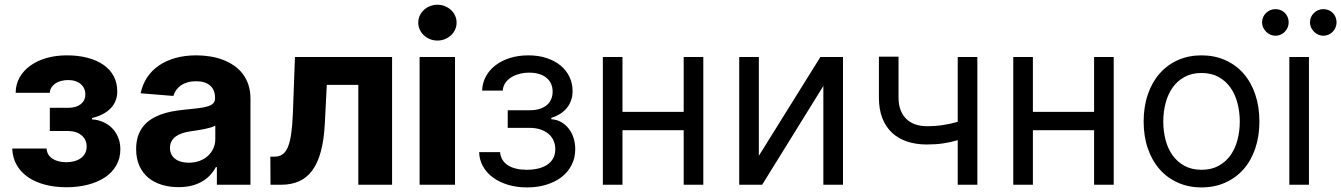

<svg xmlns="http://www.w3.org/2000/svg" viewBox="-20 -789 5728 820"><path d="M179 -154.5Q179.7 -141 185.9 -130.1Q192.1 -119.3 203.1 -111.9Q214.1 -104.4 229.4 -100.3Q244.7 -96.2 262.8 -96.2Q281.2 -96.2 297.2 -100.5Q313.2 -104.8 324.9 -113.3Q336.6 -121.8 343.4 -134.2Q350.1 -146.7 350.1 -163Q350.1 -177.9 344.5 -190Q338.8 -202.1 328.5 -210.9Q318.2 -219.8 303.6 -224.6Q289.1 -229.4 271.3 -229.4H192.8V-328.5H271.3Q289.1 -328.5 302.6 -332.7Q316.1 -337 325.5 -344.6Q334.9 -352.3 339.7 -362.7Q344.5 -373.2 344.5 -385.7Q344.5 -399.5 339.3 -410.7Q334.2 -421.9 324.8 -430Q315.3 -438.2 301.8 -442.6Q288.4 -447.1 271.7 -447.1Q254.6 -447.1 240.4 -443.2Q226.2 -439.3 215.7 -432Q205.3 -424.7 199.2 -414.8Q193.2 -404.8 192.8 -392.8H46.9Q47.2 -429.7 64.3 -459.2Q81.3 -488.6 110.6 -509.4Q139.9 -530.2 179.5 -541.4Q219.1 -552.6 264.9 -552.6Q315 -552.6 354.9 -541.9Q394.9 -531.2 422.9 -511.4Q451 -491.5 465.9 -463.1Q480.8 -434.7 480.8 -398.8Q480.8 -355.1 452.4 -326.2Q424 -297.2 372.9 -284.8V-279.1Q398.1 -277.7 420.1 -268.1Q442.1 -258.5 458.5 -242Q474.8 -225.5 484.4 -202.6Q494 -179.7 494 -151.3Q494 -113.3 476.9 -83.1Q459.9 -52.9 429.2 -32.1Q398.4 -11.4 356.2 -0.4Q313.9 10.7 263.5 10.7Q214.5 10.7 172.8 -0.2Q131 -11 100.3 -32Q69.6 -52.9 51.7 -83.8Q33.7 -114.7 32.3 -154.5Z M742.5 10.3Q703.5 10.3 670.3 0Q637.1 -10.3 612.9 -30.5Q588.8 -50.8 575.1 -81.3Q561.4 -111.9 561.4 -152.3Q561.4 -182.9 569.1 -206.5Q576.7 -230.1 590.6 -247.9Q604.4 -265.6 623.4 -278.2Q642.4 -290.8 665.1 -299.4Q687.9 -307.9 713.6 -312.9Q739.3 -317.8 766.3 -320.3Q801.8 -323.9 826.9 -326.9Q851.9 -329.9 867.9 -335Q883.9 -340.2 891.2 -348.2Q898.4 -356.2 898.4 -369.3V-371.4Q898.4 -405.2 877.3 -423.7Q856.2 -442.1 817.5 -442.1Q797.2 -442.1 780.9 -437.3Q764.6 -432.5 752.5 -424.2Q740.4 -415.8 732.4 -404.3Q724.4 -392.8 720.5 -379.3L580.6 -390.6Q588.4 -427.9 608.1 -457.9Q627.8 -487.9 658.2 -508.9Q688.6 -529.8 728.9 -541.2Q769.2 -552.6 818.2 -552.6Q848.7 -552.6 877.7 -547.9Q906.6 -543.3 932.2 -533.6Q957.7 -523.8 979.4 -508.9Q1001.1 -494 1016.7 -473.5Q1032.3 -453.1 1041 -426.7Q1049.7 -400.2 1049.7 -367.9V0H906.2V-75.6H902Q892 -56.5 877.1 -40.7Q862.2 -24.9 842.5 -13.5Q822.8 -2.1 797.8 4.1Q772.7 10.3 742.5 10.3ZM785.9 -94.1Q810.7 -94.1 831.7 -101.7Q852.6 -109.4 867.7 -123Q882.8 -136.7 891.2 -155.2Q899.5 -173.7 899.5 -195V-252.8Q892.8 -248.2 880.1 -244.5Q867.5 -240.8 852.6 -237.7Q837.7 -234.7 822.3 -232.4Q806.8 -230.1 794.4 -228.3Q774.5 -225.5 758.2 -220Q741.8 -214.5 730.3 -206Q718.8 -197.4 712.4 -185.4Q706 -173.3 706 -157.3Q706 -141.7 711.8 -130Q717.7 -118.3 728.3 -110.3Q739 -102.3 753.7 -98.2Q768.5 -94.1 785.9 -94.1Z M1134.6 -120H1152.7Q1171.9 -120 1185.9 -129.3Q1199.9 -138.5 1209.2 -160.2Q1218.4 -181.8 1223.5 -217Q1228.7 -252.1 1230.8 -304L1239.7 -545.5H1654.5V0H1510.3V-426.5H1375.7L1367.2 -259.9Q1363.6 -191.4 1350.3 -142Q1337 -92.7 1313.9 -61.3Q1290.8 -29.8 1257.5 -14.9Q1224.1 0 1180.8 0H1135.3Z M1772 -545.5H1923.3V0H1772ZM1848 -615.8Q1831.3 -615.8 1816.4 -621.8Q1801.5 -627.8 1790.3 -638.3Q1779.1 -648.8 1772.7 -662.6Q1766.3 -676.5 1766.3 -692.5Q1766.3 -708.1 1772.7 -722.1Q1779.1 -736.2 1790.3 -746.4Q1801.5 -756.7 1816.4 -762.8Q1831.3 -768.8 1848 -768.8Q1865.1 -768.8 1880 -762.8Q1894.9 -756.7 1906.1 -746.4Q1917.3 -736.2 1923.7 -722.1Q1930 -708.1 1930 -692.5Q1930 -676.5 1923.7 -662.6Q1917.3 -648.8 1906.1 -638.3Q1894.9 -627.8 1880 -621.8Q1865.1 -615.8 1848 -615.8Z M2115.8 -139.2Q2117.2 -120.7 2125.9 -106.7Q2134.6 -92.7 2149.3 -83.1Q2164.1 -73.5 2184.5 -68.7Q2204.9 -63.9 2229.4 -63.9Q2254.6 -63.9 2276.8 -68.9Q2299 -73.9 2315.7 -84.5Q2332.4 -95.2 2342 -111.9Q2351.6 -128.6 2351.6 -152Q2351.6 -172.2 2343.9 -189.1Q2336.3 -206 2321.9 -217.9Q2307.5 -229.8 2287.5 -236.3Q2267.4 -242.9 2242.2 -242.9H2148.4V-318.2H2242.2Q2267.4 -318.2 2285.7 -324.2Q2304 -330.3 2316.2 -340.9Q2328.5 -351.6 2334.3 -366.1Q2340.2 -380.7 2340.2 -397.7Q2340.2 -415.8 2333.6 -430.8Q2327.1 -445.7 2314.3 -456.3Q2301.5 -467 2283 -472.8Q2264.6 -478.7 2240.8 -478.7Q2217 -478.7 2196.6 -473Q2176.1 -467.3 2161 -457.2Q2146 -447.1 2137.1 -433.1Q2128.2 -419 2127.1 -402H2039.1Q2040.1 -435 2055.2 -462.7Q2070.3 -490.4 2096.4 -510.3Q2122.5 -530.2 2158.2 -541.4Q2193.9 -552.6 2236.5 -552.6Q2279.8 -552.6 2314.6 -541Q2349.4 -529.5 2374.1 -509.1Q2398.8 -488.6 2412.1 -460.8Q2425.4 -432.9 2425.4 -400.6Q2425.4 -377.5 2418.5 -358.8Q2411.6 -340.2 2399.3 -326Q2387.1 -311.8 2370.6 -301.7Q2354 -291.5 2334.5 -285.5V-279.8Q2357.6 -278.4 2376.4 -267.8Q2395.2 -257.1 2408.7 -239.9Q2422.2 -222.7 2429.5 -200.1Q2436.8 -177.6 2436.8 -152Q2436.8 -114.7 2421.3 -84.5Q2405.9 -54.3 2378.6 -33Q2351.2 -11.7 2313.4 -0.2Q2275.6 11.4 2230.8 11.4Q2187.1 11.4 2150.2 0.4Q2113.3 -10.7 2086.1 -30.4Q2058.9 -50.1 2043.1 -77.9Q2027.3 -105.8 2026.3 -139.2Z M2638.5 -311.1H2899.9V-545.5H2983.7V0H2899.9V-233H2638.5V0H2554.7V-545.5H2638.5Z M3483.7 -545.5H3580.3V0H3496.4V-421.9L3235.1 0H3137.1V-545.5H3220.9V-123.6Z M4154.1 0H4070.3V-190.3Q4040.5 -181.5 4008.7 -176.7Q3976.9 -171.9 3938.2 -171.9Q3892 -171.9 3854.2 -184.5Q3816.4 -197.1 3789.6 -222.1Q3762.8 -247.2 3748.2 -284.6Q3733.7 -322.1 3733.7 -372.2V-546.9H3817.5V-372.2Q3817.5 -340.9 3826.7 -317.8Q3835.9 -294.7 3852.3 -279.7Q3868.6 -264.6 3890.6 -257.3Q3912.6 -250 3938.2 -250Q3975.9 -250 4007.8 -255Q4039.8 -259.9 4070.3 -268.8V-545.5H4154.1Z M4391.3 -311.1H4652.7V-545.5H4736.5V0H4652.7V-233H4391.3V0H4307.5V-545.5H4391.3Z M5111.5 11.4Q5056.1 11.4 5010.7 -8.9Q4965.2 -29.1 4932.7 -65.9Q4900.2 -102.6 4882.3 -154.7Q4864.3 -206.7 4864.3 -269.9Q4864.3 -333.8 4882.3 -386Q4900.2 -438.2 4932.7 -475.1Q4965.2 -512.1 5010.7 -532.3Q5056.1 -552.6 5111.5 -552.6Q5166.9 -552.6 5212.5 -532.3Q5258.2 -512.1 5290.7 -475.1Q5323.2 -438.2 5340.9 -386Q5358.7 -333.8 5358.7 -269.9Q5358.7 -206.7 5340.9 -154.7Q5323.2 -102.6 5290.7 -65.9Q5258.2 -29.1 5212.5 -8.9Q5166.9 11.4 5111.5 11.4ZM5111.5 -63.9Q5153.8 -63.9 5184.5 -80.8Q5215.2 -97.7 5235.3 -125.9Q5255.3 -154.1 5265.1 -191.6Q5274.9 -229 5274.9 -269.9Q5274.9 -311.1 5265.1 -348.5Q5255.3 -386 5235.3 -414.6Q5215.2 -443.2 5184.5 -460.2Q5153.8 -477.3 5111.5 -477.3Q5069.6 -477.3 5038.7 -460.2Q5007.8 -443.2 4987.7 -414.6Q4967.7 -386 4957.9 -348.5Q4948.2 -311.1 4948.2 -269.9Q4948.2 -229 4957.9 -191.6Q4967.7 -154.1 4987.7 -125.9Q5007.8 -97.7 5038.7 -80.8Q5069.6 -63.9 5111.5 -63.9Z M5486.5 -545.5H5570.3V0H5486.5ZM5426.8 -636.4Q5415.8 -636.4 5405.5 -641Q5395.2 -645.6 5387.3 -653.6Q5379.3 -661.6 5374.6 -671.9Q5370 -682.2 5370 -693.2Q5370 -705.6 5374.6 -715.9Q5379.3 -726.2 5387.3 -733.8Q5395.2 -741.5 5405.5 -745.7Q5415.8 -750 5426.8 -750Q5439.3 -750 5449.6 -745.7Q5459.9 -741.5 5467.5 -733.8Q5475.1 -726.2 5479.4 -715.9Q5483.7 -705.6 5483.7 -693.2Q5483.7 -682.2 5479.4 -671.9Q5475.1 -661.6 5467.5 -653.6Q5459.9 -645.6 5449.6 -641Q5439.3 -636.4 5426.8 -636.4ZM5631.4 -636.4Q5620.4 -636.4 5610.1 -641Q5599.8 -645.6 5591.8 -653.6Q5583.8 -661.6 5579.2 -671.9Q5574.6 -682.2 5574.6 -693.2Q5574.6 -705.6 5579.2 -715.9Q5583.8 -726.2 5591.8 -733.8Q5599.8 -741.5 5610.1 -745.7Q5620.4 -750 5631.4 -750Q5643.8 -750 5654.1 -745.7Q5664.4 -741.5 5672.1 -733.8Q5679.7 -726.2 5683.9 -715.9Q5688.2 -705.6 5688.2 -693.2Q5688.2 -682.2 5683.9 -671.9Q5679.7 -661.6 5672.1 -653.6Q5664.4 -645.6 5654.1 -641Q5643.8 -636.4 5631.4 -636.4Z"/></svg>

Font: Fast_Sans
Style: Regular
Weight: 400
Designer: Rasmus Andersson
Foundry: rsms
Version: Version 3.018;git-588b23468